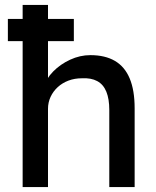

<svg xmlns="http://www.w3.org/2000/svg" viewBox="-20 -760 635 780"><path d="M12 -593V-683H280V-593ZM72 0V-740H175V-417L157 -405Q167 -440 196 -469.5Q225 -499 265 -517.5Q305 -536 347 -536Q407 -536 447 -512.5Q487 -489 507 -441Q527 -393 527 -320V0H424V-313Q424 -358 412 -387.5Q400 -417 375 -430.5Q350 -444 313 -442Q283 -442 258 -432.5Q233 -423 214.5 -406Q196 -389 185.5 -366.5Q175 -344 175 -318V0H124Q111 0 98 0Q85 0 72 0Z"/></svg>

Font: Lexend Medium
Style: Regular
Weight: 500
Designer: Bonnie Shaver-Troup, Thomas Jockin
Foundry: Lexend
Version: Version 1.005